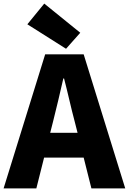

<svg xmlns="http://www.w3.org/2000/svg" viewBox="-28 -1047 716 1067"><path d="M339 -776 418 -865 218 -1027 124 -912ZM-8 0H174L217 -171H437L480 0H668L437 -745H223ZM251 -309 267 -372C286 -446 306 -533 324 -611H328C348 -535 367 -446 387 -372L403 -309Z"/></svg>

Font: Noto Sans HK Black
Style: Regular
Weight: 900
Designer: Ryoko NISHIZUKA 西塚涼子 (kana, bopomofo & ideographs); Paul D. Hunt (Latin, Greek & Cyrillic); Sandoll Communications 산돌커뮤니
Foundry: Adobe
Version: Version 2.004;hotconv 1.0.118;makeotfexe 2.5.65603